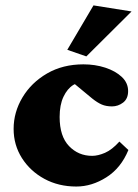

<svg xmlns="http://www.w3.org/2000/svg" viewBox="-20 -681 510 709"><path d="M261.7 7.8Q196.3 7.8 144 -20.5Q91.8 -48.8 61 -97.2Q30.3 -145.5 30.3 -205.1Q30.3 -266.6 63 -321.3Q95.7 -376 153.8 -409.7Q211.9 -443.4 288.1 -443.4Q331.1 -443.4 368.7 -431.2Q406.2 -418.9 429.7 -397Q453.1 -375 453.1 -344.7Q453.1 -316.4 434.6 -302.2Q416 -288.1 393.6 -288.1Q372.1 -288.1 356 -294.9Q339.8 -301.8 320.3 -317.4L235.4 -387.7L294.9 -376Q272.5 -380.9 250.5 -367.2Q228.5 -353.5 214.4 -323.7Q200.2 -293.9 200.2 -249Q200.2 -177.7 234.9 -141.6Q269.5 -105.5 320.3 -105.5Q341.8 -105.5 367.7 -116.7Q393.6 -127.9 420.9 -158.2L454.1 -127Q426.8 -60.5 373 -26.4Q319.3 7.8 261.7 7.8ZM298.8 -472.7 228.5 -497.1 325.2 -661.1 465.8 -638.7Z"/></svg>

Font: Crimson Pro Black
Style: Regular
Weight: 900
Designer: Jacques Le Bailly
Foundry: Baron von Fonthausen
Version: Version 1.003